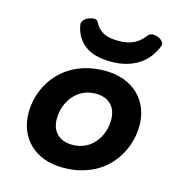

<svg xmlns="http://www.w3.org/2000/svg" viewBox="-103 -767 806 868"><g transform="rotate(15 300.0 -333.5)"><path d="M355 -508.3Q275.4 -508.3 231.7 -541.5Q188 -574.7 178.2 -633.8Q176.3 -643.6 183.3 -653.6Q190.4 -663.6 204.6 -669.9Q220.2 -676.8 232.9 -676.5Q245.6 -676.3 250.5 -666.5Q264.2 -637.7 290 -622.8Q315.9 -607.9 362.8 -607.9Q386.2 -607.9 404.3 -611.8Q422.4 -615.7 437 -623.3Q451.7 -630.9 463.4 -641.8Q475.1 -652.8 485.8 -666.5Q493.7 -675.3 505.9 -676Q518.1 -676.8 532.7 -670.9Q546.4 -665.5 553.7 -655.5Q561 -645.5 556.2 -633.8Q544.9 -605.5 526.9 -582.3Q508.8 -559.1 483.9 -542.7Q459 -526.4 426.8 -517.3Q394.5 -508.3 355 -508.3ZM268.6 10.7Q218.3 10.7 178.7 -4.4Q139.2 -19.5 111.6 -46.4Q84 -73.2 69.6 -109.9Q55.2 -146.5 55.2 -189.5Q55.2 -221.2 62.7 -253.9Q70.3 -286.6 85.9 -316.9Q101.6 -347.2 125.2 -373.5Q148.9 -399.9 180.7 -419.7Q212.4 -439.5 252.7 -450.7Q293 -461.9 341.8 -461.9Q391.6 -461.9 431.2 -446.8Q470.7 -431.6 498.3 -404.8Q525.9 -377.9 540.3 -341.3Q554.7 -304.7 554.7 -261.7Q554.7 -231 547.4 -199Q540 -167 524.9 -136.7Q509.8 -106.4 486.6 -79.6Q463.4 -52.7 431.6 -32.7Q399.9 -12.7 359.1 -1Q318.4 10.7 268.6 10.7ZM327.1 -351.1Q293.5 -351.1 267.3 -337.9Q241.2 -324.7 222.9 -303Q204.6 -281.2 195.1 -253.4Q185.5 -225.6 185.5 -195.8Q185.5 -151.4 211.4 -125.7Q237.3 -100.1 283.2 -100.1Q316.4 -100.1 342.8 -113Q369.1 -126 387.2 -147.7Q405.3 -169.4 414.8 -197.3Q424.3 -225.1 424.3 -254.9Q424.3 -299.3 398.7 -325.2Q373 -351.1 327.1 -351.1Z"/></g></svg>

Font: Courier Prime
Style: Bold Italic
Weight: 700
Monospace: yes
Designer: Alan Dague-Greene
Foundry: Quote-Unquote Apps
Version: Version 1.202